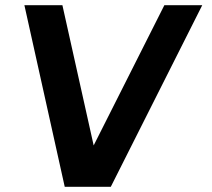

<svg xmlns="http://www.w3.org/2000/svg" viewBox="-20 -720 818 740"><path d="M229.5 0 74 -700H220.5L341 -159.5L613.5 -700H759.5L407 0Z"/></svg>

Font: Urbanist ExtraBold
Style: Italic
Weight: 800
Italic angle: -8°
Designer: Corey Hu
Foundry: Corey Hu
Version: Version 1.321; ttfautohint (v1.8.4.7-5d5b)